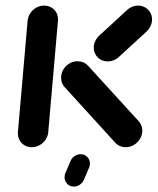

<svg xmlns="http://www.w3.org/2000/svg" viewBox="-20 -539 577 703"><path d="M96.3 0Q81.1 0 69.1 -7.4Q57 -14.8 50.7 -27.6Q44.4 -40.4 45.6 -55.6L81.1 -463Q82.6 -478.1 91.1 -490.9Q99.6 -503.7 113 -511.1Q126.3 -518.5 141.5 -518.5Q156.7 -518.5 168.9 -511.1Q181.1 -503.7 187.4 -490.9Q193.7 -478.1 192.2 -463L156.7 -55.6Q155.6 -40.4 146.9 -27.6Q138.1 -14.8 124.8 -7.4Q111.5 0 96.3 0ZM501.1 -60.7Q501.1 -44.8 492.6 -30.7Q484.1 -16.7 470.2 -8.3Q456.3 0 440.4 0Q428.9 0 419.1 -4.3Q409.3 -8.5 402.2 -16.3L216.7 -220Q210.4 -226.7 207 -235.7Q203.7 -244.8 203.7 -254.8Q203.7 -270.7 212 -284.6Q220.4 -298.5 234.3 -306.7Q248.1 -314.8 264.1 -314.8Q275.2 -314.8 285.2 -310.6Q295.2 -306.3 302.2 -298.5L487.8 -95.2Q501.1 -80 501.1 -60.7ZM485.6 -518.5Q499.6 -518.5 511.3 -511.9Q523 -505.2 529.8 -493.5Q536.7 -481.9 536.7 -468.1Q536.7 -455.6 531.1 -443.7Q525.6 -431.9 516.3 -423.3L415.2 -330.4Q407 -322.6 396.3 -318.3Q385.6 -314.1 374.4 -314.1Q352.6 -314.1 338 -328.7Q323.3 -343.3 323.3 -364.8Q323.3 -377.4 328.9 -388.9Q334.4 -400.4 343.7 -408.9L444.8 -501.9Q453 -509.6 463.5 -514.1Q474.1 -518.5 485.6 -518.5ZM216.3 109.6Q216.3 102.6 218.9 95.9L237.8 51.9Q241.9 40.4 252.4 33Q263 25.6 275.2 25.6Q290 25.6 299.6 35.7Q309.3 45.9 309.3 60Q309.3 67 306.7 73.7L287.8 117.8Q283.7 129.3 273.1 136.7Q262.6 144.1 250.4 144.1Q235.6 144.1 225.9 133.9Q216.3 123.7 216.3 109.6Z"/></svg>

Font: 26F Galaxy Sans Black
Style: Italic
Weight: 900
Italic angle: -5°
Designer: C₂₉H₂₅N₃O₅
Version: Version 1.200